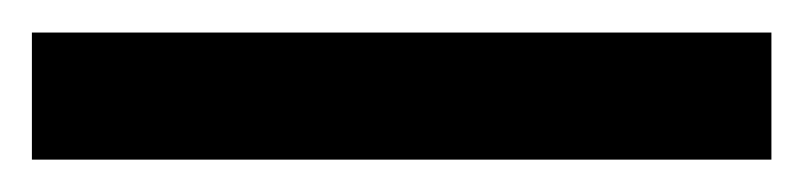

<svg xmlns="http://www.w3.org/2000/svg" viewBox="-21 -20 495 118"><path d="M453.1 0V78.1H-1.4V0Z"/></svg>

Font: InterMG
Style: Regular
Weight: 400
Designer: Rasmus Andersson
Foundry: rsms
Version: Version 3.019;December 26, 2023;FontCreator 15.0.0.2955 64-b